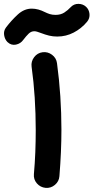

<svg xmlns="http://www.w3.org/2000/svg" viewBox="-88 -889 474 974"><path d="M-50.3 -675.8Q-64 -689.9 -67.1 -711.2Q-70.3 -732.4 -57.6 -749.5Q-30.3 -785.6 2.2 -815.4Q34.7 -845.2 73.2 -845.2Q89.8 -845.2 106.7 -840.6Q123.5 -835.9 138.7 -828.1Q151.4 -821.8 164.3 -817.6Q177.2 -813.5 193.8 -813.5Q219.7 -813.5 238 -825.2Q256.3 -836.9 272 -854Q287.6 -869.6 310.1 -869.4Q332.5 -869.1 348.1 -855Q363.8 -840.8 366 -818.4Q368.2 -795.9 353.5 -778.3Q324.7 -744.1 285.9 -723.9Q247.1 -703.6 202.6 -703.6Q180.2 -703.6 161.1 -708.3Q142.1 -712.9 119.1 -721.7Q108.4 -725.6 100.8 -728Q93.3 -730.5 85.9 -730.5Q69.8 -730.5 57.1 -718Q44.4 -705.6 30.3 -687Q16.6 -667.5 -7.3 -662.6Q-31.2 -657.7 -50.3 -675.8ZM72.3 -550.8Q68.8 -577.1 85.2 -598.9Q101.6 -620.6 127.9 -624Q154.3 -627.4 176 -611.1Q197.8 -594.7 201.2 -568.4Q212.4 -485.8 218 -400.9Q223.6 -315.9 223.6 -231Q223.6 -121.1 213.4 4.9Q211.4 31.2 190.7 48.8Q169.9 66.4 143.1 64Q116.7 61.5 99.1 41.3Q81.5 21 84 -5.9Q88.9 -61 91.1 -116.7Q93.3 -172.4 93.3 -228.5Q93.3 -312.5 88.1 -393.3Q83 -474.1 72.3 -550.8Z"/></svg>

Font: Mikhak-FD Bold
Style: Regular
Weight: 700
Designer: Amin Abedi
Version: Version 3.3